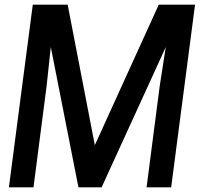

<svg xmlns="http://www.w3.org/2000/svg" viewBox="-20 -800 867 820"><path d="M711 0H606L662 -432L688 -599L414 0H315L197 -599L179 -432L123 0H18L120 -780H269L385 -180L658 -780H813Z"/></svg>

Font: Tanohe Sans Medium
Style: Italic
Weight: 500
Designer: Village Type and Design LLC & Cristiano Sobral
Foundry: Cooper Hewitt Smithsonian Design Museum
Version: Version 1.00;September 29, 2021;FontCreator 13.0.0.2655 64-b